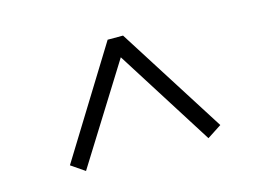

<svg xmlns="http://www.w3.org/2000/svg" viewBox="-57 -645 706 518"><g transform="rotate(-15 296.5 -385.5)"><path d="M89 -248 275 -549H318L509 -248L469 -222L297 -494L127 -222Z"/></g></svg>

Font: Early Summer Mincho SemiBold
Style: Regular
Weight: 600
Designer: GuiWonder
Version: Version 1.002